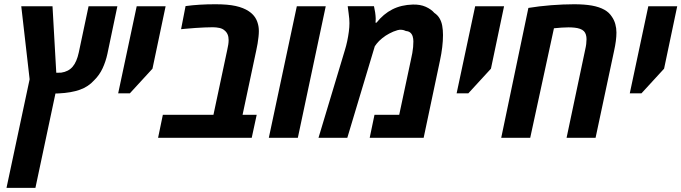

<svg xmlns="http://www.w3.org/2000/svg" viewBox="-20 -661 3269 921"><path d="M11.2 240.2 122.1 -280.8 82 -630.9H231.9L253.4 -250.5L185.1 -323.7Q200.2 -316.9 217.3 -314.5Q234.4 -312 249.5 -312Q264.6 -312 273.4 -312.5Q308.1 -317.4 328.1 -340.6Q348.1 -363.8 357.9 -409.2L404.8 -630.9H543L495.1 -402.3Q487.3 -366.2 472.2 -333.5Q457 -300.8 432.1 -276.4Q404.3 -245.1 363 -230.5Q321.8 -215.8 261.2 -212.9Q241.7 -212.4 221.2 -211.7Q200.7 -210.9 179.2 -210.4L258.8 -272.9L149.9 240.2Z M546.9 -213.4 635.7 -630.9H774.4L711.4 -331.5L603 -213.4Z M738.3 0 761.2 -110.4H1003.9L1070.3 -422.9Q1073.2 -436 1075 -447.3Q1076.7 -458.5 1076.7 -468.8Q1076.7 -484.4 1071.8 -495.8Q1066.9 -507.3 1057.1 -515.1Q1047.4 -523.9 1032 -527.1Q1016.6 -530.3 1000 -530.3Q980.5 -530.3 960.4 -529.3Q940.4 -528.3 918 -526.9Q895.5 -525.4 868.7 -522.9L848.6 -521L870.1 -631.8Q901.9 -636.2 937.5 -638.4Q973.1 -640.6 1013.2 -640.6Q1072.8 -640.6 1110.4 -632.3Q1147.9 -624 1172.9 -607.4Q1189.9 -596.2 1200.4 -582Q1210.9 -567.9 1215.8 -551.3Q1218.8 -542 1220.2 -532.5Q1221.7 -522.9 1221.7 -511.7Q1221.7 -499.5 1220 -483.9Q1218.3 -468.3 1215.6 -451.7Q1212.9 -435.1 1209.5 -420.4L1143.6 -110.4H1211.4L1187.5 0Z M1269.5 0 1403.8 -630.9H1542.5L1408.7 0Z M1507.8 0 1634.3 -420.4Q1640.6 -440.4 1645.5 -463.6Q1650.4 -486.8 1653.3 -509Q1656.2 -531.2 1656.2 -549.8Q1656.2 -559.6 1655.3 -571.3Q1654.3 -583 1652.3 -597.9Q1650.4 -612.8 1647.9 -631.3H1773.9Q1777.3 -616.7 1779.5 -601.8Q1781.7 -586.9 1782.2 -573.2Q1782.2 -567.4 1782 -562.3Q1781.7 -557.1 1781.2 -552.2H1786.1Q1819.3 -594.2 1862.1 -616Q1904.8 -637.7 1960.4 -639.2Q1996.1 -640.1 2022.2 -628.4Q2048.3 -616.7 2063.5 -599.1Q2079.1 -588.9 2088.4 -573.2Q2097.7 -557.6 2101.3 -537.4Q2105 -517.1 2105 -492.7Q2105 -465.3 2101.3 -434.6Q2097.7 -403.8 2090.3 -369.6L2012.2 0H1753.4L1776.4 -110.4H1895L1951.2 -374.5Q1955.1 -391.6 1957.8 -406.5Q1960.4 -421.4 1961.7 -435.3Q1962.9 -449.2 1962.9 -462.4Q1962.9 -475.6 1959.5 -486.6Q1956.1 -497.6 1948.2 -504.4Q1940.4 -511.2 1927.2 -512.2Q1907.7 -522 1887.2 -516.4Q1866.7 -510.7 1847.2 -500Q1830.1 -491.2 1813.5 -477.8Q1796.9 -464.4 1787.1 -451.7L1777.8 -439L1646 0Z M2170.4 -213.4 2259.3 -630.9H2397.9L2335 -331.5L2226.6 -213.4Z M2384.3 0 2514.6 -623Q2539.1 -627 2566.9 -630.4Q2594.7 -633.8 2623.5 -636Q2652.3 -638.2 2680.4 -639.4Q2708.5 -640.6 2733.9 -640.6Q2783.2 -640.6 2819.1 -634.3Q2855 -627.9 2879.9 -613.8Q2891.1 -607.4 2899.7 -599.4Q2908.2 -591.3 2914.6 -581.5Q2926.3 -564.9 2931.6 -545.4Q2937 -525.9 2937 -504.9Q2937 -486.3 2934.1 -464.1Q2931.2 -441.9 2925.8 -417.5L2836.9 0H2697.8L2787.1 -422.9Q2790.5 -437.5 2792 -449.7Q2793.5 -461.9 2793.5 -473.1Q2793.5 -484.9 2790.5 -494.6Q2787.6 -504.4 2781.2 -511.2Q2773.9 -518.6 2762.2 -522.7Q2750.5 -526.9 2736.1 -528.3Q2721.7 -529.8 2707.5 -529.8Q2691.9 -529.8 2674.6 -528.6Q2657.2 -527.3 2637.2 -525.4L2523.4 0Z M3001 -213.4 3089.8 -630.9H3228.5L3165.5 -331.5L3057.1 -213.4Z"/></svg>

Font: Open Sans SemiCondensed
Style: Bold Italic
Weight: 700
Width: 4
Italic angle: -12°
Designer: Monotype Design Team
Foundry: Monotype Imaging Inc.
Version: Version 3.003